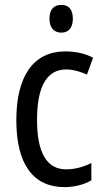

<svg xmlns="http://www.w3.org/2000/svg" viewBox="-20 -758 427 788"><path d="M232 -738C201 -738 183 -719 183 -681C183 -644 202 -624 232 -624C261 -624 279 -644 279 -681C279 -719 262 -738 232 -738ZM245 10C284 10 325 0 355 -18V-89C323 -73 288 -63 251 -63C172 -63 132 -131 132 -266C132 -403 172 -473 252 -473C279 -473 310 -464 337 -452L362 -521C333 -537 294 -547 248 -547C119 -547 47 -448 47 -265C47 -80 119 10 245 10Z"/></svg>

Font: Noto Sans Khmer Condensed
Style: Regular
Weight: 400
Width: 3
Designer: Danh Hong and the Monotype Design Team
Foundry: Monotype Imaging Inc.
Version: Version 2.004